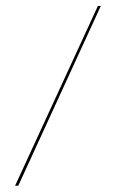

<svg xmlns="http://www.w3.org/2000/svg" viewBox="-20 -602 383 634"><path d="M29.8 11.3 303.2 -582.3H312.9L40.3 11.3Z"/></svg>

Font: Playfair 144pt SemiExpanded Black
Style: Regular
Weight: 900
Width: 6
Designer: Claus Eggers Sørensen
Foundry: Claus Eggers Sørensen
Version: Version 2.203